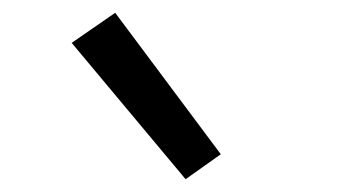

<svg xmlns="http://www.w3.org/2000/svg" viewBox="-20 -822 540 300"><path d="M270 -542 92 -755 160 -802 325 -581Z"/></svg>

Font: Iosevka Term
Style: Regular
Weight: 400
Monospace: yes
Designer: Belleve Invis
Foundry: Belleve Invis
Version: Version 30.0.1